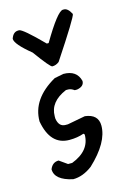

<svg xmlns="http://www.w3.org/2000/svg" viewBox="-99 -646 452 703"><g transform="rotate(-15 127.0 -294.5)"><path d="M153.3 -371.1Q204.1 -371.1 214.8 -328.1Q214.8 -307.6 187.5 -302.7H178.7Q166 -311.5 156.2 -311.5H147.5Q83 -284.2 83 -229.5V-220.7Q87.9 -188.5 113.3 -188.5H122.1L189.5 -201.2Q239.3 -195.3 239.3 -152.3Q239.3 -88.9 162.1 -16.6Q126 10.7 88.9 10.7Q21.5 -3.9 21.5 -44.9Q31.2 -69.3 54.7 -69.3L85 -47.9H100.6Q171.9 -75.2 171.9 -136.7L168 -140.6Q143.6 -131.8 113.3 -131.8Q41 -131.8 24.4 -225.6Q24.4 -310.5 119.1 -364.3ZM244.1 -574.2Q244.1 -562.5 148.4 -418Q136.7 -408.2 122.1 -408.2Q114.3 -408.2 65.4 -475.6Q7.8 -522.5 7.8 -543Q15.6 -567.4 35.2 -567.4H38.1Q51.8 -567.4 124 -494.1H130.9Q192.4 -598.6 212.9 -598.6H216.8Q231.4 -598.6 244.1 -574.2Z"/></g></svg>

Font: Sue Ellen Francisco 
Style: Regular
Weight: 400
Designer: Kimberly Geswein
Foundry: Kimberly Geswein
Version: Version 1.002 2007